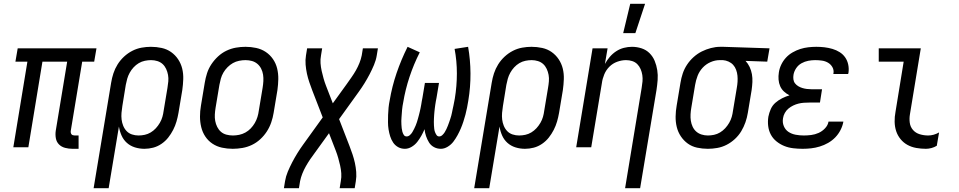

<svg xmlns="http://www.w3.org/2000/svg" viewBox="-20 -774 5040 1009"><path d="M393 8H361Q341 8 322 3Q303 -2 290 -15Q277 -28 273.5 -47.5Q270 -67 273 -87L333 -450H203L129 0H50L124 -450H61L73 -520H487L475 -450H412L352 -87Q351 -82 352 -77Q353 -72 355.5 -68.5Q358 -65 363 -63.5Q368 -62 373 -62H393Z M551 215H472L564 -339Q568 -364 576 -388.5Q584 -413 598 -435.5Q612 -458 632 -476.5Q652 -495 675.5 -507Q699 -519 724 -523.5Q749 -528 773 -528Q802 -528 829.5 -522Q857 -516 879 -500.5Q901 -485 916 -462.5Q931 -440 937.5 -413.5Q944 -387 943 -358Q942 -329 938 -301L918 -181Q914 -158 907.5 -135.5Q901 -113 890 -91.5Q879 -70 864 -51Q849 -32 828.5 -18Q808 -4 785 2Q762 8 739 8Q713 8 689 0.5Q665 -7 647 -23Q629 -39 619 -61.5Q609 -84 605 -109ZM708 -62Q724 -62 740.5 -65.5Q757 -69 772 -78Q787 -87 799 -100Q811 -113 820 -128.5Q829 -144 833.5 -160Q838 -176 840 -192L860 -312Q863 -329 864.5 -346.5Q866 -364 863 -380.5Q860 -397 853 -412Q846 -427 834.5 -437.5Q823 -448 807 -453Q791 -458 774 -458Q758 -458 741 -454.5Q724 -451 709 -442Q694 -433 682 -420Q670 -407 661.5 -391.5Q653 -376 648.5 -360Q644 -344 641 -328L623 -217Q620 -199 618.5 -181Q617 -163 619 -146Q621 -129 627.5 -113Q634 -97 645.5 -85Q657 -73 673.5 -67.5Q690 -62 708 -62Z M1203 8Q1174 8 1146.5 2Q1119 -4 1096.5 -19Q1074 -34 1059 -56.5Q1044 -79 1037.5 -106Q1031 -133 1031 -161.5Q1031 -190 1036 -219L1056 -339Q1060 -364 1068 -389Q1076 -414 1091 -436.5Q1106 -459 1126 -477.5Q1146 -496 1170 -507.5Q1194 -519 1219.5 -523.5Q1245 -528 1270 -528Q1299 -528 1326.5 -522Q1354 -516 1376.5 -501Q1399 -486 1414.5 -463.5Q1430 -441 1436.5 -414Q1443 -387 1442.5 -358.5Q1442 -330 1438 -301L1418 -181Q1414 -156 1405.5 -131Q1397 -106 1382.5 -83.5Q1368 -61 1348 -42.5Q1328 -24 1304 -12.5Q1280 -1 1254 3.5Q1228 8 1203 8ZM1204 -62Q1220 -62 1237 -65.5Q1254 -69 1269.5 -77.5Q1285 -86 1297.5 -99Q1310 -112 1319 -127.5Q1328 -143 1333 -159.5Q1338 -176 1340 -192L1360 -312Q1363 -330 1364 -347.5Q1365 -365 1362.5 -381.5Q1360 -398 1352.5 -413Q1345 -428 1332.5 -438.5Q1320 -449 1304 -453.5Q1288 -458 1270 -458Q1254 -458 1236.5 -454.5Q1219 -451 1204 -442.5Q1189 -434 1176 -421Q1163 -408 1154 -392.5Q1145 -377 1140.5 -360.5Q1136 -344 1133 -328L1113 -208Q1110 -190 1109 -172.5Q1108 -155 1111 -138.5Q1114 -122 1121.5 -107Q1129 -92 1141 -81.5Q1153 -71 1169.5 -66.5Q1186 -62 1204 -62Z M1472 215 1478 178Q1482 153 1492.5 128Q1503 103 1515.5 79Q1528 55 1542.5 31.5Q1557 8 1573 -14L1676 -157L1621 -299Q1613 -320 1605.5 -342Q1598 -364 1593 -387Q1588 -410 1586 -434.5Q1584 -459 1588 -483L1594 -520H1673L1667 -483Q1663 -462 1664.5 -441.5Q1666 -421 1670.5 -401Q1675 -381 1680.5 -361.5Q1686 -342 1693 -324L1729 -231L1802 -332Q1814 -349 1827 -367.5Q1840 -386 1850.5 -404.5Q1861 -423 1869 -443Q1877 -463 1881 -483L1887 -520H1966L1960 -483Q1956 -458 1945.5 -433Q1935 -408 1922.5 -384Q1910 -360 1895.5 -336.5Q1881 -313 1865 -291L1762 -148L1817 -6Q1825 15 1832.5 37Q1840 59 1845 82Q1850 105 1852 129.5Q1854 154 1850 178L1844 215H1765L1771 178Q1775 157 1773.5 136.5Q1772 116 1767.5 96Q1763 76 1757.5 56.5Q1752 37 1745 19L1709 -74L1636 27Q1623 44 1610.5 62.5Q1598 81 1587.5 99.5Q1577 118 1569 138Q1561 158 1557 178L1551 215Z M2108 8Q2088 8 2072 -1Q2056 -10 2046 -25Q2036 -40 2030.5 -57.5Q2025 -75 2022 -93.5Q2019 -112 2019 -131.5Q2019 -151 2019.5 -170Q2020 -189 2022 -208.5Q2024 -228 2028 -247Q2040 -319 2064 -389.5Q2088 -460 2122 -528L2186 -499Q2154 -436 2132 -369.5Q2110 -303 2099 -236Q2097 -227 2095.5 -217Q2094 -207 2093 -197Q2092 -187 2091.5 -177.5Q2091 -168 2090 -158Q2089 -148 2089 -138.5Q2089 -129 2089.5 -119.5Q2090 -110 2091 -100.5Q2092 -91 2094.5 -82Q2097 -73 2102 -65Q2107 -57 2117 -57Q2126 -57 2134 -64Q2142 -71 2147 -79.5Q2152 -88 2156.5 -97Q2161 -106 2164.5 -114.5Q2168 -123 2171 -132Q2174 -141 2176.5 -150.5Q2179 -160 2181.5 -169Q2184 -178 2186 -187Q2188 -196 2190 -205Q2192 -214 2193.5 -223.5Q2195 -233 2196.5 -242Q2198 -251 2200 -260L2213 -338H2287L2274 -260Q2272 -251 2270.5 -242Q2269 -233 2267.5 -223.5Q2266 -214 2265 -205Q2264 -196 2263 -187Q2262 -178 2261.5 -169Q2261 -160 2260.5 -151Q2260 -142 2260 -133Q2260 -124 2260.5 -115Q2261 -106 2262 -97Q2263 -88 2266 -80Q2269 -72 2274 -64.5Q2279 -57 2288 -57Q2297 -57 2304.5 -64Q2312 -71 2317 -79Q2322 -87 2326 -95.5Q2330 -104 2333.5 -113Q2337 -122 2340 -130.5Q2343 -139 2346 -148Q2349 -157 2351.5 -166Q2354 -175 2355.5 -183.5Q2357 -192 2359 -201Q2361 -210 2363 -219Q2365 -228 2366.5 -237Q2368 -246 2370 -255Q2381 -322 2381 -388Q2381 -454 2369 -517L2440 -528Q2452 -460 2452.5 -388.5Q2453 -317 2441 -245Q2438 -227 2434.5 -208.5Q2431 -190 2426 -171.5Q2421 -153 2415 -134.5Q2409 -116 2401.5 -98.5Q2394 -81 2384.5 -63.5Q2375 -46 2363 -30Q2351 -14 2333 -3Q2315 8 2297 8Q2277 8 2260.5 -1Q2244 -10 2234.5 -25.5Q2225 -41 2219 -58.5Q2213 -76 2211 -95Q2204 -78 2194.5 -61Q2185 -44 2173 -28.5Q2161 -13 2143.5 -2.5Q2126 8 2108 8Z M2551 215H2472L2564 -339Q2568 -364 2576 -388.5Q2584 -413 2598 -435.5Q2612 -458 2632 -476.5Q2652 -495 2675.5 -507Q2699 -519 2724 -523.5Q2749 -528 2773 -528Q2802 -528 2829.5 -522Q2857 -516 2879 -500.5Q2901 -485 2916 -462.5Q2931 -440 2937.5 -413.5Q2944 -387 2943 -358Q2942 -329 2938 -301L2918 -181Q2914 -158 2907.5 -135.5Q2901 -113 2890 -91.5Q2879 -70 2864 -51Q2849 -32 2828.5 -18Q2808 -4 2785 2Q2762 8 2739 8Q2713 8 2689 0.5Q2665 -7 2647 -23Q2629 -39 2619 -61.5Q2609 -84 2605 -109ZM2708 -62Q2724 -62 2740.5 -65.5Q2757 -69 2772 -78Q2787 -87 2799 -100Q2811 -113 2820 -128.5Q2829 -144 2833.5 -160Q2838 -176 2840 -192L2860 -312Q2863 -329 2864.5 -346.5Q2866 -364 2863 -380.5Q2860 -397 2853 -412Q2846 -427 2834.5 -437.5Q2823 -448 2807 -453Q2791 -458 2774 -458Q2758 -458 2741 -454.5Q2724 -451 2709 -442Q2694 -433 2682 -420Q2670 -407 2661.5 -391.5Q2653 -376 2648.5 -360Q2644 -344 2641 -328L2623 -217Q2620 -199 2618.5 -181Q2617 -163 2619 -146Q2621 -129 2627.5 -113Q2634 -97 2645.5 -85Q2657 -73 2673.5 -67.5Q2690 -62 2708 -62Z M3265 215 3352 -312Q3355 -329 3356.5 -346Q3358 -363 3355.5 -379.5Q3353 -396 3346.5 -411Q3340 -426 3329 -437Q3318 -448 3302.5 -453Q3287 -458 3270 -458Q3247 -458 3223.5 -449.5Q3200 -441 3182.5 -423.5Q3165 -406 3155.5 -383Q3146 -360 3143 -337L3087 0H3008L3094 -520H3173L3159 -438Q3170 -458 3184.5 -475Q3199 -492 3218 -504.5Q3237 -517 3258.5 -522.5Q3280 -528 3301 -528Q3327 -528 3351.5 -520Q3376 -512 3393.5 -494.5Q3411 -477 3420.5 -454Q3430 -431 3434 -405.5Q3438 -380 3436 -353.5Q3434 -327 3430 -301L3344 215ZM3255 -600 3292 -754H3370L3319 -600Z M3700 8Q3671 8 3643.5 2Q3616 -4 3594.5 -19.5Q3573 -35 3558 -57.5Q3543 -80 3536.5 -106.5Q3530 -133 3530.5 -162Q3531 -191 3536 -219L3556 -339Q3560 -364 3568 -388Q3576 -412 3590.5 -434Q3605 -456 3625 -474Q3645 -492 3668 -503.5Q3691 -515 3716 -521.5Q3741 -528 3765 -528H3781L4024 -520L4012 -450L3898 -454Q3911 -440 3919.5 -422Q3928 -404 3931.5 -384Q3935 -364 3934 -343Q3933 -322 3930 -301L3910 -181Q3906 -156 3897.5 -131.5Q3889 -107 3875.5 -84.5Q3862 -62 3842 -43.5Q3822 -25 3798.5 -13Q3775 -1 3749.5 3.5Q3724 8 3700 8ZM3700 -62Q3716 -62 3732.5 -65.5Q3749 -69 3764 -78Q3779 -87 3791 -100Q3803 -113 3812 -128.5Q3821 -144 3825.5 -160Q3830 -176 3832 -192L3852 -312Q3855 -328 3856 -344.5Q3857 -361 3855.5 -376.5Q3854 -392 3848.5 -407Q3843 -422 3833 -433Q3823 -444 3808.5 -450.5Q3794 -457 3779 -458H3762Q3738 -458 3714 -447.5Q3690 -437 3672.5 -418Q3655 -399 3646 -375.5Q3637 -352 3633 -328L3613 -208Q3610 -191 3609 -173.5Q3608 -156 3610.5 -139.5Q3613 -123 3620 -108Q3627 -93 3639 -82.5Q3651 -72 3667 -67Q3683 -62 3700 -62Z M4198 8Q4173 8 4148 5Q4123 2 4101 -7Q4079 -16 4060.5 -31Q4042 -46 4031 -66.5Q4020 -87 4017 -111.5Q4014 -136 4018 -161Q4022 -181 4030.5 -200.5Q4039 -220 4055 -234Q4071 -248 4090 -257.5Q4109 -267 4129 -273Q4113 -281 4100 -293Q4087 -305 4080 -321Q4073 -337 4071.5 -355.5Q4070 -374 4073 -393Q4076 -414 4085.5 -434Q4095 -454 4110 -470.5Q4125 -487 4145 -498.5Q4165 -510 4185.5 -516.5Q4206 -523 4227.5 -525.5Q4249 -528 4270 -528Q4292 -528 4313 -525.5Q4334 -523 4354.5 -517Q4375 -511 4392.5 -500Q4410 -489 4421.5 -472.5Q4433 -456 4437.5 -435Q4442 -414 4439 -392L4437 -385H4359L4360 -388Q4363 -406 4354.5 -421Q4346 -436 4331.5 -444.5Q4317 -453 4299.5 -455.5Q4282 -458 4264 -458Q4246 -458 4227.5 -454.5Q4209 -451 4192 -441.5Q4175 -432 4164 -415.5Q4153 -399 4150 -381Q4148 -369 4149.5 -357Q4151 -345 4158 -336Q4165 -327 4175 -321Q4185 -315 4196.5 -311.5Q4208 -308 4220 -306.5Q4232 -305 4244 -305H4300L4289 -235H4233Q4219 -235 4204.5 -234Q4190 -233 4176 -229.5Q4162 -226 4148.5 -219.5Q4135 -213 4123.5 -203.5Q4112 -194 4104.5 -180.5Q4097 -167 4095 -153Q4091 -131 4099 -111.5Q4107 -92 4123.5 -81Q4140 -70 4161 -66Q4182 -62 4204 -62Q4223 -62 4243 -64.5Q4263 -67 4282 -75.5Q4301 -84 4316 -100Q4331 -116 4334 -135H4412V-134Q4408 -112 4397 -90.5Q4386 -69 4369.5 -52Q4353 -35 4332 -23Q4311 -11 4288 -4Q4265 3 4242.5 5.5Q4220 8 4198 8Z M4846 8Q4820 8 4795 3.5Q4770 -1 4749 -12.5Q4728 -24 4712.5 -43Q4697 -62 4689.5 -85Q4682 -108 4681.5 -134Q4681 -160 4686 -186L4729 -450H4598V-520H4819L4762 -174Q4758 -151 4761 -129Q4764 -107 4778 -91Q4792 -75 4813.5 -68.5Q4835 -62 4858 -62Q4872 -62 4886.5 -66Q4901 -70 4915 -78L4903 -8Q4890 0 4875 4Q4860 8 4846 8Z"/></svg>

Font: Iosevka Term Curly Oblique
Style: Regular
Weight: 400
Italic angle: -9°
Designer: Belleve Invis
Foundry: Belleve Invis
Version: Version 32.3.0